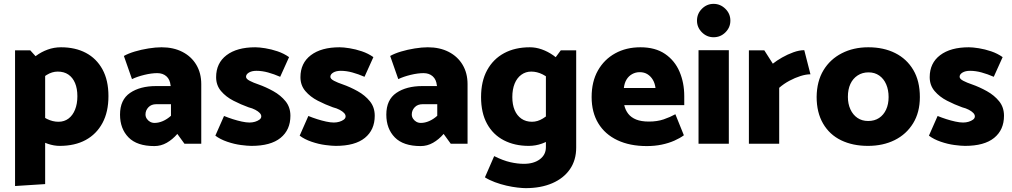

<svg xmlns="http://www.w3.org/2000/svg" viewBox="-20 -745 5246 995"><path d="M214 209V-399L137 -484H58V219ZM163 -309Q195 -340 222.5 -357Q250 -374 279 -374Q312 -374 334.5 -358.5Q357 -343 369 -314.5Q381 -286 381 -246Q381 -207 369 -177Q357 -147 335 -130.5Q313 -114 283 -114Q253 -114 223.5 -128.5Q194 -143 163 -176L119 -79Q140 -51 168.5 -30.5Q197 -10 228.5 0.5Q260 11 289 11Q368 11 424 -19.5Q480 -50 511 -107.5Q542 -165 542 -247Q542 -329 511 -385.5Q480 -442 425 -471Q370 -500 296 -500Q260 -500 227 -488Q194 -476 166.5 -455.5Q139 -435 119 -410Z M734 -152Q734 -173 749 -189Q764 -205 790 -205H866V-145Q846 -127 824 -117.5Q802 -108 781 -108Q768 -108 757.5 -114Q747 -120 740.5 -130Q734 -140 734 -152ZM664 -335Q691 -348 728 -357Q765 -366 795 -366Q824 -366 842.5 -349.5Q861 -333 864 -302L865 -299H789Q706 -299 654 -263.5Q602 -228 602 -151Q602 -78 646 -33Q690 12 780 12Q814 12 844 -5Q874 -22 899 -51L936 0H1023V-309Q1023 -366 997.5 -409Q972 -452 925.5 -476Q879 -500 817 -500Q787 -500 749.5 -494Q712 -488 678.5 -478Q645 -468 622 -455Z M1096 -42Q1121 -23 1157.5 -10.5Q1194 2 1228.5 6.5Q1263 11 1283 11Q1383 11 1434 -30.5Q1485 -72 1485 -145Q1485 -189 1460 -220Q1435 -251 1396.5 -272.5Q1358 -294 1318 -308Q1294 -316 1274.5 -326Q1255 -336 1255 -347Q1255 -360 1270 -369Q1285 -378 1309 -378Q1338 -378 1369 -369.5Q1400 -361 1432 -347L1478 -449Q1451 -468 1418.5 -479Q1386 -490 1354.5 -495Q1323 -500 1303 -500Q1208 -500 1154 -459Q1100 -418 1100 -345Q1100 -303 1125.5 -273Q1151 -243 1190 -223Q1229 -203 1268 -189Q1288 -184 1303 -176Q1318 -168 1326 -159.5Q1334 -151 1334 -142Q1334 -132 1324.5 -125Q1315 -118 1301.5 -114Q1288 -110 1273 -110Q1256 -110 1233 -115Q1210 -120 1186.5 -127.5Q1163 -135 1141 -144Z M1533 -42Q1558 -23 1594.5 -10.5Q1631 2 1665.5 6.5Q1700 11 1720 11Q1820 11 1871 -30.5Q1922 -72 1922 -145Q1922 -189 1897 -220Q1872 -251 1833.5 -272.5Q1795 -294 1755 -308Q1731 -316 1711.5 -326Q1692 -336 1692 -347Q1692 -360 1707 -369Q1722 -378 1746 -378Q1775 -378 1806 -369.5Q1837 -361 1869 -347L1915 -449Q1888 -468 1855.5 -479Q1823 -490 1791.5 -495Q1760 -500 1740 -500Q1645 -500 1591 -459Q1537 -418 1537 -345Q1537 -303 1562.5 -273Q1588 -243 1627 -223Q1666 -203 1705 -189Q1725 -184 1740 -176Q1755 -168 1763 -159.5Q1771 -151 1771 -142Q1771 -132 1761.5 -125Q1752 -118 1738.5 -114Q1725 -110 1710 -110Q1693 -110 1670 -115Q1647 -120 1623.5 -127.5Q1600 -135 1578 -144Z M2114 -152Q2114 -173 2129 -189Q2144 -205 2170 -205H2246V-145Q2226 -127 2204 -117.5Q2182 -108 2161 -108Q2148 -108 2137.5 -114Q2127 -120 2120.5 -130Q2114 -140 2114 -152ZM2044 -335Q2071 -348 2108 -357Q2145 -366 2175 -366Q2204 -366 2222.5 -349.5Q2241 -333 2244 -302L2245 -299H2169Q2086 -299 2034 -263.5Q1982 -228 1982 -151Q1982 -78 2026 -33Q2070 12 2160 12Q2194 12 2224 -5Q2254 -22 2279 -51L2316 0H2403V-309Q2403 -366 2377.5 -409Q2352 -452 2305.5 -476Q2259 -500 2197 -500Q2167 -500 2129.5 -494Q2092 -488 2058.5 -478Q2025 -468 2002 -455Z M2966 -484H2886L2809 -380V18Q2809 57 2777.5 80.5Q2746 104 2695 104Q2662 104 2624.5 95.5Q2587 87 2541 64L2493 174Q2515 188 2544.5 199Q2574 210 2604.5 217Q2635 224 2662 227Q2689 230 2704 230Q2783 230 2842 204.5Q2901 179 2933.5 132Q2966 85 2966 20ZM2853 -179Q2821 -148 2793.5 -131Q2766 -114 2737 -114Q2705 -114 2682 -130Q2659 -146 2647 -174.5Q2635 -203 2635 -242Q2635 -282 2647 -311.5Q2659 -341 2681.5 -357.5Q2704 -374 2733 -374Q2763 -374 2792 -359.5Q2821 -345 2853 -313L2897 -410Q2876 -438 2847.5 -458Q2819 -478 2788 -489Q2757 -500 2726 -500Q2649 -500 2592.5 -469.5Q2536 -439 2504.5 -381.5Q2473 -324 2473 -242Q2473 -160 2504 -103.5Q2535 -47 2591 -18Q2647 11 2720 11Q2756 11 2789 -1Q2822 -13 2849.5 -33.5Q2877 -54 2897 -78Z M3526 -200V-247Q3526 -316 3501.5 -373.5Q3477 -431 3426.5 -465.5Q3376 -500 3299 -500Q3225 -500 3168 -468.5Q3111 -437 3078.5 -379.5Q3046 -322 3046 -242Q3046 -163 3080.5 -106Q3115 -49 3179.5 -18.5Q3244 12 3332 12Q3373 12 3409 4.5Q3445 -3 3474.5 -16Q3504 -29 3524 -44L3480 -153Q3453 -138 3419.5 -126.5Q3386 -115 3343 -115Q3303 -115 3277 -125.5Q3251 -136 3236 -155Q3221 -174 3215 -200ZM3213 -289Q3216 -315 3227 -333Q3238 -351 3256 -361Q3274 -371 3295 -371Q3319 -371 3336 -360Q3353 -349 3363.5 -331Q3374 -313 3377 -289Z M3757 0V-485H3600V0ZM3678 -552Q3714 -552 3739.5 -577.5Q3765 -603 3765 -638Q3765 -674 3739 -699.5Q3713 -725 3678 -725Q3643 -725 3617.5 -699.5Q3592 -674 3592 -638Q3592 -603 3617.5 -577.5Q3643 -552 3678 -552Z M4018 0V-290Q4042 -311 4071 -326.5Q4100 -342 4128.5 -351Q4157 -360 4180 -360L4148 -485Q4122 -485 4091.5 -474Q4061 -463 4033 -447Q4005 -431 3985 -415L3941 -484H3861V0Z M4478 11Q4399 11 4339 -18Q4279 -47 4245.5 -104.5Q4212 -162 4212 -243Q4213 -324 4247.5 -381Q4282 -438 4342.5 -469Q4403 -500 4480 -500Q4559 -500 4619 -470Q4679 -440 4713 -382.5Q4747 -325 4747 -242Q4747 -163 4712 -106Q4677 -49 4616.5 -19Q4556 11 4478 11ZM4479 -118Q4512 -118 4535.5 -133.5Q4559 -149 4572 -177Q4585 -205 4585 -242Q4585 -279 4572.5 -308Q4560 -337 4536.5 -353.5Q4513 -370 4481 -370Q4449 -370 4424.5 -354Q4400 -338 4387 -310Q4374 -282 4374 -243Q4374 -207 4387 -178.5Q4400 -150 4423.5 -134Q4447 -118 4479 -118Z M4794 -42Q4819 -23 4855.5 -10.5Q4892 2 4926.5 6.5Q4961 11 4981 11Q5081 11 5132 -30.5Q5183 -72 5183 -145Q5183 -189 5158 -220Q5133 -251 5094.5 -272.5Q5056 -294 5016 -308Q4992 -316 4972.5 -326Q4953 -336 4953 -347Q4953 -360 4968 -369Q4983 -378 5007 -378Q5036 -378 5067 -369.5Q5098 -361 5130 -347L5176 -449Q5149 -468 5116.5 -479Q5084 -490 5052.5 -495Q5021 -500 5001 -500Q4906 -500 4852 -459Q4798 -418 4798 -345Q4798 -303 4823.5 -273Q4849 -243 4888 -223Q4927 -203 4966 -189Q4986 -184 5001 -176Q5016 -168 5024 -159.5Q5032 -151 5032 -142Q5032 -132 5022.5 -125Q5013 -118 4999.5 -114Q4986 -110 4971 -110Q4954 -110 4931 -115Q4908 -120 4884.5 -127.5Q4861 -135 4839 -144Z"/></svg>

Font: Catamaran Thin ExtraBold
Style: Regular
Weight: 800
Version: Version 2.000